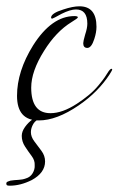

<svg xmlns="http://www.w3.org/2000/svg" viewBox="-57 -354 376 609"><path d="M220 -202Q207 -202 207 -217Q207 -223 213 -244Q220 -265 220 -279Q220 -324 184 -324Q166 -324 138 -310Q111 -295 109 -295Q105 -295 105 -298Q105 -312 144 -324Q174 -334 195 -334Q249 -334 249 -269Q249 -251 242 -230Q233 -202 220 -202ZM66 28Q-3 28 -3 -50Q-3 -128 48 -210Q107 -303 179 -303Q190 -303 190 -299Q190 -296 170 -284Q121 -254 83 -193Q42 -128 42 -76Q42 5 103 5Q141 5 187 -25Q207 -38 224.5 -52.5Q242 -67 256 -84Q261 -90 268 -99Q275 -108 283 -121Q292 -136 297 -136Q297 -136 299 -134Q299 -131 290 -117Q273 -91 249 -66.5Q225 -42 193 -20Q123 28 66 28ZM-26 235Q-33 235 -35 233.5Q-37 232 -37 228Q-37 224 -32.5 222Q-28 220 -24 219Q-11 217 1.5 216.5Q14 216 25 212Q39 208 46.5 195.5Q54 183 53 170Q54 155 43.5 141Q33 127 22.5 111Q12 95 12 77Q12 63 22.5 48.5Q33 34 46.5 24.5Q60 15 67 15Q75 15 76 21Q57 25 49 38.5Q41 52 41 65Q41 80 52 94.5Q63 109 74.5 124.5Q86 140 86 158Q86 194 44 217Q8 235 -26 235Z"/></svg>

Font: Ruthie
Style: Regular
Weight: 400
Designer: Robert E. Leuschke
Foundry: Robert E. Leuschke
Version: Version 1.012